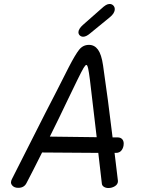

<svg xmlns="http://www.w3.org/2000/svg" viewBox="-20 -937 732 967"><path d="M564 -167H557L573 -34L574 -25Q574 -9 559 0.5Q544 10 526 10Q513 10 503.5 4Q494 -2 493 -12L475 -167L192 -169Q144 -73 114 -16Q102 9 72 9Q53 9 43 -1.5Q33 -12 36 -23Q36 -27 40 -35L209 -369Q260 -467 326 -598Q359 -662 378.5 -686.5Q398 -711 428 -711Q456 -711 473.5 -687Q491 -663 499 -608Q524 -437 547 -245H572Q587 -245 595 -236.5Q603 -228 603 -214Q603 -195 593 -181Q583 -167 564 -167ZM467 -246 433 -534Q428 -574 424 -592Q420 -610 415 -610Q410 -610 400.5 -594Q391 -578 370 -535L322 -436Q277 -341 231 -249ZM375 -775Q375 -783 381 -792.5Q387 -802 397 -811L489 -892Q504 -906 513.5 -911.5Q523 -917 532 -917Q543 -917 550.5 -909.5Q558 -902 558 -891Q558 -870 533 -850L434 -769Q414 -752 399 -752Q389 -752 382 -758.5Q375 -765 375 -775Z"/></svg>

Font: Mali
Style: Italic
Weight: 400
Italic angle: -10°
Version: Version 1.000; ttfautohint (v1.6)